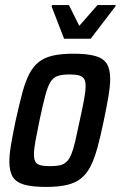

<svg xmlns="http://www.w3.org/2000/svg" viewBox="-20 -730 477 758"><path d="M162 8Q108 8 76 -1Q44 -10 30.5 -31.5Q17 -53 17 -92Q17 -121 24 -161.5Q31 -202 42 -255Q56 -318 68 -363Q80 -408 95.5 -438Q111 -468 133.5 -485.5Q156 -503 189 -510.5Q222 -518 270 -518Q324 -518 356 -509Q388 -500 401.5 -478.5Q415 -457 415 -418Q415 -390 408 -349Q401 -308 390 -255Q377 -192 364.5 -146.5Q352 -101 336.5 -71.5Q321 -42 298.5 -24.5Q276 -7 242.5 0.5Q209 8 162 8ZM178 -74Q201 -74 216.5 -77.5Q232 -81 243 -91.5Q254 -102 262 -122Q270 -142 277.5 -174.5Q285 -207 295 -255Q306 -305 312 -337.5Q318 -370 318 -390Q318 -410 311.5 -419.5Q305 -429 291.5 -432.5Q278 -436 254 -436Q225 -436 207.5 -430Q190 -424 179 -406Q168 -388 158.5 -352Q149 -316 136 -255Q126 -206 120 -173.5Q114 -141 114 -120Q114 -101 120 -91Q126 -81 140.5 -77.5Q155 -74 178 -74ZM233 -577 184 -704 186 -710H252L293 -628L365 -710H437L435 -704L338 -577Z"/></svg>

Font: Saira Condensed Medium
Style: Italic
Weight: 500
Width: 3
Italic angle: -12°
Designer: Hector Gatti with collaboration of the Omnibus-Type team
Foundry: Omnibus-Type
Version: Version 1.101